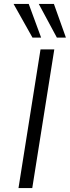

<svg xmlns="http://www.w3.org/2000/svg" viewBox="-20 -956 355 976"><path d="M74 0 186 -705H256L144 0ZM269 -765 177 -936H254L315 -765ZM145 -765 49 -936H126L189 -765Z"/></svg>

Font: Nunito Sans 7pt Light
Style: Italic
Weight: 300
Italic angle: -9°
Designer: Vernon Adams
Foundry: Vernon Adams
Version: Version 3.101;gftools[0.9.27]